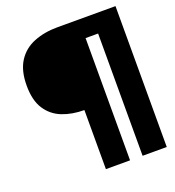

<svg xmlns="http://www.w3.org/2000/svg" viewBox="-141 -821 918 1008"><g transform="rotate(-20 318.0 -316.5)"><path d="M278 77V-253Q210 -253 155.5 -274.5Q101 -296 69 -345Q37 -394 37 -477Q37 -560 70 -611.5Q103 -663 161.5 -686.5Q220 -710 294 -710H618V77H483V-606H413V77Z"/></g></svg>

Font: Kanit Medium
Style: Regular
Weight: 500
Designer: Katatrad Team
Foundry: CadsonDemak
Version: Version 2.000; ttfautohint (v1.8.3)